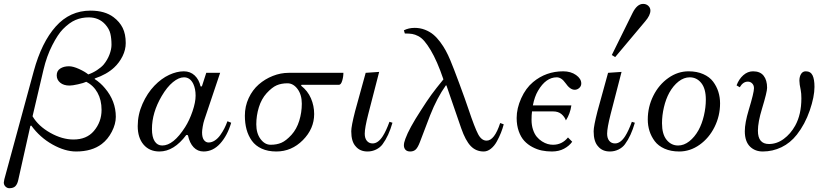

<svg xmlns="http://www.w3.org/2000/svg" viewBox="-52 -782 4300 1001"><path d="M-32.2 169.4Q-32.2 165.5 -29.3 152.3L124 -411.1Q165 -561.5 238.8 -644Q312.5 -726.6 419.9 -726.6Q494.6 -726.6 540 -692.4Q571.8 -668.5 587.6 -636.5Q603.5 -604.5 603.5 -557.6Q603.5 -522.5 586.9 -489Q570.3 -455.6 543.9 -430.7Q504.9 -394 442.4 -373L441.4 -370.1Q472.7 -349.6 495.1 -322.3Q551.8 -255.4 551.8 -172.9Q551.8 -135.7 531.2 -95.7Q510.7 -55.7 478.5 -31.2Q427.2 7.8 344.7 7.8Q286.6 7.8 221.4 -28.8Q156.2 -65.4 111.3 -127L106.4 -126L43 157.2Q38.6 177.7 28.3 188.5Q18.1 199.2 -3.4 199.2Q-14.6 199.2 -23.4 190.7Q-32.2 182.1 -32.2 169.4ZM117.7 -175.8Q147.9 -124.5 210 -89.6Q272 -54.7 331.1 -54.7Q399.4 -54.7 437 -98.6Q477.5 -146 477.5 -209Q477.5 -260.7 456.3 -298.8Q435.1 -336.9 397.5 -355.5Q384.3 -349.1 354.7 -342.5Q325.2 -335.9 310.5 -335.9Q279.8 -335.9 261.7 -351.1Q243.7 -366.2 243.7 -389.2Q243.7 -412.6 262 -424.6Q280.3 -436.5 307.6 -436.5Q329.1 -436.5 360.1 -422.4Q391.1 -408.2 408.2 -394Q431.6 -401.9 453.6 -416.3Q475.6 -430.7 488.3 -445.3Q508.3 -469.7 518.8 -497.6Q529.3 -525.4 529.3 -548.8Q529.3 -581.1 523.4 -606.2Q517.6 -631.3 497.1 -654.3Q463.9 -691.4 410.6 -691.4Q374 -691.4 342 -678Q310.1 -664.6 275.9 -629.9Q249.5 -603 220.5 -546.1Q191.4 -489.3 174.8 -418.9Z M666 -124.5Q666 -184.6 690.9 -240.5Q715.8 -296.4 752.9 -335Q789.6 -373 829.8 -391.6Q870.1 -410.2 906.2 -410.2Q939.9 -410.2 962.9 -388.7Q985.8 -367.2 993.7 -331.5H1000.5L1023.4 -402.3H1095.7L1013.2 -156.7Q1008.3 -142.6 1004.9 -122.1Q1001.5 -101.6 1001.5 -91.8Q1001.5 -64.9 1011.2 -52Q1021 -39.1 1035.2 -39.1Q1052.2 -39.1 1068.1 -49.6Q1084 -60.1 1096.4 -77.6Q1108.9 -95.2 1117.7 -112.5Q1126.5 -129.9 1133.8 -149.9L1153.3 -142.1Q1133.8 -75.7 1096.2 -33.9Q1058.6 7.8 1009.3 7.8Q978.5 7.8 957.5 -14.2Q936.5 -36.1 927.7 -77.1L919.4 -78.6Q855 7.8 779.3 7.8Q727.1 7.8 696.3 -28.3Q666 -64 666 -124.5ZM740.2 -109.4Q740.2 -67.4 754.4 -45.4Q768.6 -23.4 793.9 -23.4Q852.1 -23.4 913.1 -119.1Q935.5 -154.3 951.7 -201.7Q967.8 -249 967.8 -283.2Q967.8 -318.4 956.1 -343.8Q939.5 -378.9 907.2 -378.9Q880.4 -378.9 849.6 -353.8Q818.8 -328.6 791 -281.2Q740.2 -194.8 740.2 -109.4Z M1224.6 -178.7Q1224.6 -228 1244.6 -270.8Q1264.6 -313.5 1297.1 -341.8Q1329.6 -370.1 1370.4 -386.2Q1411.1 -402.3 1453.1 -402.3H1738.3Q1738.3 -381.3 1731.9 -360.6Q1725.6 -339.8 1714.8 -339.8H1520L1517.6 -335.4Q1552.2 -308.6 1569.1 -269.5Q1585.9 -230.5 1585.9 -187.5Q1585.9 -110.8 1527.1 -51.5Q1468.3 7.8 1388.7 7.8Q1344.7 7.8 1312.3 -7.1Q1279.8 -22 1261 -48.3Q1242.2 -74.7 1233.4 -107.2Q1224.6 -139.6 1224.6 -178.7ZM1284.2 -133.8Q1284.2 -86.9 1306.4 -57.1Q1328.6 -27.3 1358.9 -27.3Q1391.1 -27.3 1415.3 -37.8Q1439.5 -48.3 1467.8 -79.1Q1494.6 -108.9 1508.1 -152.3Q1521.5 -195.8 1521.5 -241.2Q1521.5 -288.1 1499.3 -317.9Q1477.1 -347.7 1446.8 -347.7Q1414.6 -347.7 1390.4 -337.2Q1366.2 -326.7 1337.9 -295.9Q1311 -266.1 1297.6 -222.7Q1284.2 -179.2 1284.2 -133.8Z M1779.3 -97.7Q1779.3 -124 1799.3 -202.1L1854.5 -402.3L1924.8 -407.2L1867.7 -186Q1849.6 -115.2 1849.6 -85Q1849.6 -61 1860.8 -47.6Q1872.1 -34.2 1890.6 -34.2Q1919.4 -34.2 1943.8 -72.3Q1961.4 -100.1 1978.5 -147L1994.1 -142.1Q1974.6 -73.2 1942.4 -29.8Q1929.7 -12.7 1908.7 -2.4Q1887.7 7.8 1864.3 7.8Q1824.7 7.8 1802.7 -18.6Q1779.3 -43.5 1779.3 -97.7Z M2053.7 -24.4Q2053.7 -38.1 2061.5 -58.6Q2080.6 -111.8 2142.6 -207Q2174.3 -256.8 2197 -288.1Q2219.7 -319.3 2259.8 -368.2Q2227.1 -464.4 2193.4 -520.5Q2175.8 -549.8 2160.6 -567.4Q2145.5 -585 2128.7 -593.8Q2111.8 -602.5 2096.9 -605Q2082 -607.4 2058.6 -607.4L2053.7 -624Q2078.6 -636.7 2109.9 -636.7Q2138.2 -636.7 2163.3 -627Q2188.5 -617.2 2207 -601.8Q2225.6 -586.4 2242.7 -563.5Q2259.8 -540.5 2271.7 -518.6Q2283.7 -496.6 2295.4 -468.8Q2311.5 -430.7 2343 -345.7Q2374.5 -260.7 2390.6 -212.4Q2422.9 -116.2 2440.7 -82.5Q2458.5 -48.8 2484.9 -48.8Q2525.9 -48.8 2555.7 -140.6L2574.2 -133.8Q2568.4 -111.3 2559.6 -89.4Q2550.8 -67.4 2538.1 -44.2Q2525.4 -21 2507.3 -6.6Q2489.3 7.8 2469.7 7.8Q2429.7 7.8 2402.3 -20.5Q2375 -48.8 2352.5 -113.3L2275.4 -336.9H2272.5Q2226.6 -272.5 2190.4 -180.7L2136.7 -40Q2126 -12.2 2115 -2.2Q2104 7.8 2086.9 7.8Q2070.3 7.8 2062 -1.2Q2053.7 -10.3 2053.7 -24.4Z M2641.6 -167Q2641.6 -216.8 2665.3 -269.5Q2689 -322.3 2727.1 -354Q2794.4 -410.2 2884.3 -410.2Q2923.8 -410.2 2951.2 -390.9Q2978.5 -371.6 2978.5 -346.7Q2978.5 -333 2968 -323.5Q2957.5 -314 2944.3 -314Q2919.9 -314 2896 -349.1Q2875 -378.9 2850.6 -378.9Q2793.9 -378.9 2752.9 -308.6Q2734.9 -278.3 2726.1 -232.4H2926.8Q2920.9 -189.5 2898.4 -154.3Q2891.6 -173.3 2875 -187.3Q2858.4 -201.2 2831.1 -201.2H2721.7Q2719.2 -182.6 2719.2 -157.2Q2719.2 -129.4 2726.8 -106.4Q2734.4 -83.5 2746.3 -69.1Q2758.3 -54.7 2773.7 -44.9Q2789.1 -35.2 2803.2 -31.2Q2817.4 -27.3 2831.1 -27.3Q2878.4 -27.3 2909.2 -65.4L2931.2 -43Q2915.5 -21 2888.4 -6.6Q2861.3 7.8 2825.2 7.8Q2797.9 7.8 2772.9 2.7Q2748 -2.4 2723.6 -15.4Q2699.2 -28.3 2681.4 -47.6Q2663.6 -66.9 2652.6 -97.7Q2641.6 -128.4 2641.6 -167Z M3137.7 -495.1 3246.1 -714.8Q3269.5 -761.7 3300.8 -761.7Q3317.4 -761.7 3328.1 -751.5Q3338.9 -741.2 3338.9 -727.1Q3338.9 -702.1 3311.5 -670.4L3155.3 -484.4ZM3043 -97.7Q3043 -124 3063 -202.1L3118.2 -402.3L3188.5 -407.2L3131.3 -186Q3113.3 -115.2 3113.3 -85Q3113.3 -61 3124.5 -47.6Q3135.7 -34.2 3154.3 -34.2Q3183.1 -34.2 3207.5 -72.3Q3225.1 -100.1 3242.2 -147L3257.8 -142.1Q3238.3 -73.2 3206.1 -29.8Q3193.4 -12.7 3172.4 -2.4Q3151.4 7.8 3127.9 7.8Q3088.4 7.8 3066.4 -18.6Q3043 -43.5 3043 -97.7Z M3325.2 -159.2Q3325.2 -224.6 3354 -282.5Q3382.8 -340.3 3432.1 -375.2Q3481.4 -410.2 3538.1 -410.2Q3581.5 -410.2 3614.5 -395.5Q3647.5 -380.9 3665.8 -356.4Q3684.1 -332 3693.1 -303.5Q3702.1 -274.9 3702.1 -243.2Q3702.1 -177.7 3673.3 -119.9Q3644.5 -62 3595.2 -27.1Q3545.9 7.8 3489.3 7.8Q3445.8 7.8 3412.8 -6.8Q3379.9 -21.5 3361.6 -45.9Q3343.3 -70.3 3334.2 -98.9Q3325.2 -127.4 3325.2 -159.2ZM3399.4 -139.6Q3399.4 -82.5 3423.3 -53Q3447.3 -23.4 3483.4 -23.4Q3513.7 -23.4 3541.5 -45.2Q3569.3 -66.9 3589.8 -103.5Q3607.9 -136.7 3617.9 -179.4Q3627.9 -222.2 3627.9 -262.7Q3627.9 -319.8 3604 -349.4Q3580.1 -378.9 3543.9 -378.9Q3513.7 -378.9 3485.8 -357.2Q3458 -335.4 3437.5 -298.8Q3419.4 -265.6 3409.4 -222.9Q3399.4 -180.2 3399.4 -139.6Z M3788.1 -336.9Q3800.3 -369.6 3823.2 -389.9Q3846.2 -410.2 3874 -410.2Q3911.1 -410.2 3929.2 -387.2Q3947.3 -364.3 3947.3 -324.2Q3947.3 -302.7 3920.9 -215.8Q3899.4 -145.5 3899.4 -100.6Q3899.4 -31.2 3957 -31.2Q3998 -31.2 4033.9 -57.6Q4069.8 -84 4093.8 -127Q4126 -185.1 4126 -269.5Q4126 -295.4 4122.6 -312.5Q4115.7 -344.2 4115.7 -361.3Q4115.7 -382.3 4124.3 -396.2Q4132.8 -410.2 4148.9 -410.2Q4173.8 -410.2 4184.1 -389.6Q4194.3 -369.1 4194.3 -329.1Q4194.3 -277.8 4169.7 -206.1Q4145 -134.3 4102.5 -80.1Q4068.4 -36.6 4022.2 -14.4Q3976.1 7.8 3924.8 7.8Q3885.3 7.8 3859.4 -16.6Q3831.1 -43.5 3831.1 -97.7Q3831.1 -141.1 3851.6 -209Q3878.9 -298.8 3878.9 -322.3Q3878.9 -337.4 3869.6 -346.9Q3860.4 -356.4 3846.7 -356.4Q3821.8 -356.4 3804.7 -327.1Z"/></svg>

Font: Theano Modern
Style: Regular
Weight: 400
Designer: Alexey Kryukov
Version: Version 2.00